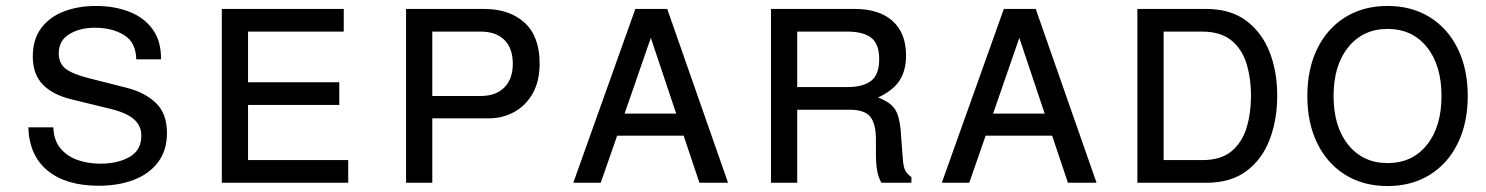

<svg xmlns="http://www.w3.org/2000/svg" viewBox="-20 -613 4984 644"><path d="M437 -414Q436 -471 396 -495.5Q356 -520 298 -520Q248 -520 212.5 -498.5Q177 -477 177 -434Q177 -401 199.5 -383Q222 -365 277 -351L407 -318Q468 -302 504 -266.5Q540 -231 540 -167Q540 -109 510.5 -69.5Q481 -30 429.5 -10Q378 10 311 10Q202 10 140 -40.5Q78 -91 75 -186H159Q160 -144 181.5 -117Q203 -90 238.5 -77Q274 -64 316 -64Q375 -64 414.5 -86.5Q454 -109 454 -158Q454 -192 428 -214Q402 -236 346 -249L219 -280Q157 -295 123.5 -329.5Q90 -364 90 -423Q90 -481 118 -518.5Q146 -556 194 -574.5Q242 -593 302 -593Q364 -593 414 -573.5Q464 -554 492.5 -514Q521 -474 520 -414Z M1118 -261H812V-76H1148V0H724V-583H1133V-507H812V-337H1118Z M1619 -216H1430V0H1342V-583H1604Q1689 -583 1739.5 -537Q1790 -491 1790 -400Q1790 -341 1767 -300Q1744 -259 1705 -237.5Q1666 -216 1619 -216ZM1430 -507V-291H1592Q1643 -291 1671.5 -319.5Q1700 -348 1700 -399Q1700 -451 1672 -479Q1644 -507 1592 -507Z M1995 0H1903L2111 -583H2218L2422 0H2326L2273 -158H2050ZM2075 -232H2248L2163 -486Z M2566 0V-583H2847Q2929 -583 2974 -542.5Q3019 -502 3019 -427Q3019 -376 2997 -342.5Q2975 -309 2925 -286Q2967 -270 2982 -246.5Q2997 -223 3001 -176L3008 -82Q3010 -54 3016 -42Q3022 -30 3037 -19V0H2936Q2926 -19 2922 -41Q2918 -63 2918 -97V-145Q2918 -197 2899.5 -221Q2881 -245 2829 -245H2654V0ZM2654 -321H2823Q2875 -321 2902 -342Q2929 -363 2929 -414Q2929 -466 2902 -486.5Q2875 -507 2823 -507H2654Z M3231 0H3139L3347 -583H3454L3658 0H3562L3509 -158H3286ZM3311 -232H3484L3399 -486Z M3795 0V-583H4026Q4107 -583 4159.5 -544Q4212 -505 4238 -439.5Q4264 -374 4264 -292Q4264 -211 4238.5 -144.5Q4213 -78 4160.5 -39Q4108 0 4026 0ZM3883 -76H4012Q4075 -76 4110.5 -105.5Q4146 -135 4161 -184Q4176 -233 4176 -291Q4176 -352 4160.5 -401Q4145 -450 4109 -478.5Q4073 -507 4012 -507H3883Z M4634 11Q4553 11 4492.5 -26.5Q4432 -64 4398.5 -132Q4365 -200 4365 -291Q4365 -382 4398.5 -450Q4432 -518 4492.5 -555.5Q4553 -593 4634 -593Q4715 -593 4775.5 -555.5Q4836 -518 4869.5 -450Q4903 -382 4903 -291Q4903 -200 4869.5 -132Q4836 -64 4775.5 -26.5Q4715 11 4634 11ZM4634 -66Q4717 -66 4766 -127Q4815 -188 4815 -291Q4815 -394 4766 -455Q4717 -516 4634 -516Q4552 -516 4502.5 -455Q4453 -394 4453 -291Q4453 -188 4502.5 -127Q4552 -66 4634 -66Z"/></svg>

Font: Fragment Mono SC
Style: Regular
Weight: 400
Monospace: yes
Designer: Wei Huang based on Nimbus Sans by URW Studio, based on Helvetica by Max Miedinger.
Foundry: Wei Huang
Version: Version 1.012; ttfautohint (v1.8.4.7-5d5b)